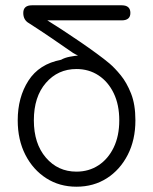

<svg xmlns="http://www.w3.org/2000/svg" viewBox="-20 -695 579 726"><path d="M269 11Q205 11 155 -21Q105 -53 76 -109.5Q47 -166 47 -240Q47 -327 87.5 -390Q128 -453 211 -469Q225 -477 244 -480.5Q263 -484 275 -485Q268 -488 256 -495Q219 -521 174 -551.5Q129 -582 90 -607Q68 -619 68 -646Q68 -675 101 -675H440Q473 -675 473 -646Q473 -618 440 -618H159Q182 -604 214 -583Q246 -562 280.5 -538.5Q315 -515 345 -493Q375 -471 394 -455Q414 -438 436.5 -410.5Q459 -383 475.5 -341.5Q492 -300 492 -240Q492 -166 463 -109.5Q434 -53 384 -21Q334 11 269 11ZM269 -46Q316 -46 352.5 -70Q389 -94 410 -137.5Q431 -181 431 -240Q431 -299 410 -342.5Q389 -386 352.5 -410Q316 -434 269 -434Q199 -434 153.5 -381.5Q108 -329 108 -240Q108 -152 153.5 -99Q199 -46 269 -46Z"/></svg>

Font: Shin Retro Maru Gothic Regular
Style: Regular
Weight: 400
Designer: Iose
Foundry: Typographish
Version: Version 1.002